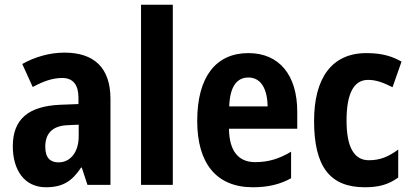

<svg xmlns="http://www.w3.org/2000/svg" viewBox="-20 -873 1740 810"><path d="M252 -651C190 -651 127 -633 74 -603L118 -506C165 -531 202 -544 243 -544C289 -544 311 -514 311 -461V-434L233 -431C102 -425 34 -372 34 -256C34 -158 81 -83 174 -83C246 -83 285 -110 322 -166H325L349 -93H446V-456C446 -587 377 -651 252 -651ZM268 -345 312 -347V-298C312 -230 276 -188 227 -188C192 -188 171 -207 171 -254C171 -309 200 -343 268 -345Z M709 -93V-853H575V-93Z M1028 -649C891 -649 812 -549 812 -363C812 -186 891 -83 1047 -83C1110 -83 1161 -95 1208 -121V-233C1156 -202 1111 -189 1056 -189C986 -189 947 -236 946 -330H1234V-402C1234 -555 1159 -649 1028 -649ZM1028 -546C1081 -546 1108 -498 1109 -424H947C950 -512 982 -546 1028 -546Z M1519 -83C1578 -83 1618 -94 1660 -124V-242C1619 -212 1584 -197 1536 -197C1474 -197 1442 -252 1442 -364C1442 -476 1471 -536 1533 -536C1566 -536 1596 -525 1636 -505L1674 -613C1637 -634 1595 -649 1526 -649C1377 -649 1305 -540 1305 -363C1305 -171 1371 -83 1519 -83Z"/></svg>

Font: Noto Sans Kannada UI Condensed
Style: Bold
Weight: 700
Width: 3
Designer: Jelle Bosma - Monotype Design Team
Foundry: Monotype Imaging Inc.
Version: Version 2.005